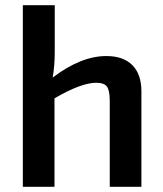

<svg xmlns="http://www.w3.org/2000/svg" viewBox="-20 -720 630 740"><path d="M191 -700V-520Q191 -466 183 -421Q292 -504 390 -504Q455 -504 490 -469Q525 -434 525 -368V0H403V-331Q403 -372 392 -386.5Q381 -401 351 -401Q293 -401 190 -341V0H68V-700Z"/></svg>

Font: Exo 2.0 Semi Bold
Style: Regular
Weight: 600
Designer: Natanael Gama
Version: Version 1.001;PS 001.001;hotconv 1.0.70;makeotf.lib2.5.58329